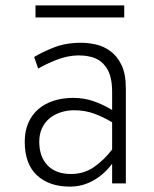

<svg xmlns="http://www.w3.org/2000/svg" viewBox="-20 -682 572 714"><path d="M397 0V-73Q368 -34 327.5 -11Q287 12 240 12Q163 12 117.5 -30Q72 -72 72 -155Q72 -195 85.5 -225.5Q99 -256 123 -276.5Q147 -297 180 -307.5Q213 -318 252 -318Q292 -318 327 -306Q362 -294 397 -273V-340Q397 -400 375 -431.5Q353 -463 316 -471Q304 -474 293 -475Q282 -476 270 -476Q230 -475 190.5 -459.5Q151 -444 122 -427Q118 -438 114.5 -448.5Q111 -459 107 -470Q136 -488 180.5 -505.5Q225 -523 281 -523Q308 -523 337 -516.5Q366 -510 391 -491.5Q416 -473 432 -440Q448 -407 448 -353V0ZM244 -35Q293 -35 330.5 -61.5Q368 -88 397 -126V-227Q368 -245 332.5 -258.5Q297 -272 256 -272Q230 -272 206.5 -264.5Q183 -257 165 -242.5Q147 -228 136.5 -206Q126 -184 126 -155Q126 -99 157 -67Q188 -35 244 -35ZM112 -617V-662H442V-617Z"/></svg>

Font: Transpass ExtraLight
Style: Regular
Weight: 200
Designer: Delve Withrington
Foundry: Delve Fonts
Version: Version 1.001;December 18, 2019;FontCreator 12.0.0.2547 64-b